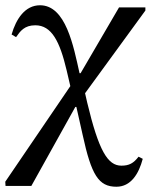

<svg xmlns="http://www.w3.org/2000/svg" viewBox="-65 -499 572 729"><path d="M487 -459V-471H387L241 -221H237C214 -324 185 -479 87 -479C30 -479 -4 -427 -21 -368L-4 -358C12 -381 28 -403 69 -403C131 -403 162 -342 188 -232L202 -172L-45 191L-44 207H54L221 -93H225L249 14C282 165 309 210 377 210C432 210 462 161 477 104L461 96C442 121 425 130 396 130C344 130 310 74 266 -110L258 -145Z"/></svg>

Font: mjx-stx-n
Style: Regular
Weight: 500
Version: 1.0.0